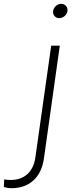

<svg xmlns="http://www.w3.org/2000/svg" viewBox="-140 -765 384 1005"><path d="M-79 220C10 220 76 167 90 64L173 -526H128L45 60C34 135 -13 177 -84 177C-93 177 -107 176 -118 174L-120 214C-110 217 -97 220 -79 220ZM138 -707C135 -687 150 -670 170 -670C191 -670 210 -687 213 -707C216 -728 201 -745 180 -745C160 -745 141 -728 138 -707Z"/></svg>

Font: Mluvka ExtraLight
Style: Italic
Weight: 200
Italic angle: -8°
Designer: Modified by Jiří Krblich, Original typeface by Gumpita Rahayu
Foundry: Gumpita Rahayu & Jiří Krblich
Version: Version 2.000;Glyphs 3.1.1 (3134)